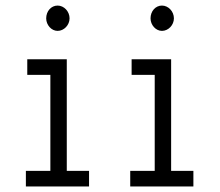

<svg xmlns="http://www.w3.org/2000/svg" viewBox="-20 -670 790 690"><path d="M187 -559C210 -559 230 -580 230 -604C230 -629 210 -650 187 -650C164 -650 146 -630 146 -604C146 -580 165 -559 187 -559ZM73 0H300V-56H220V-457H78V-401H161V-56H73Z M562 -559C585 -559 605 -580 605 -604C605 -629 585 -650 562 -650C539 -650 521 -630 521 -604C521 -580 540 -559 562 -559ZM448 0H675V-56H595V-457H453V-401H536V-56H448Z"/></svg>

Font: Inconsolata Condensed Thin
Style: Regular
Weight: 100
Width: 3
Monospace: yes
Designer: Raph Levien, Cyreal, Brenton Simpson
Foundry: Raph Levien, Cyreal, Google
Version: Version 3.100